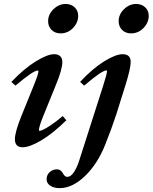

<svg xmlns="http://www.w3.org/2000/svg" viewBox="-20 -742 781 982"><path d="M289.6 -571.3Q261.7 -571.3 243.9 -588.9Q226.1 -606.4 226.1 -633.8Q226.1 -668.5 253.7 -695.1Q281.2 -721.7 315.4 -721.7Q343.8 -721.7 361.8 -704.6Q379.9 -687.5 379.9 -661.1Q379.9 -626.5 353.5 -598.9Q327.1 -571.3 289.6 -571.3ZM649.9 -571.3Q622.1 -571.3 604.5 -588.9Q586.9 -606.4 586.9 -633.8Q586.9 -668.5 614.3 -695.1Q641.6 -721.7 676.3 -721.7Q704.6 -721.7 722.7 -704.6Q740.7 -687.5 740.7 -661.1Q740.7 -626.5 714.1 -598.9Q687.5 -571.3 649.9 -571.3ZM95.7 11.2Q56.2 11.2 56.2 -30.3Q56.2 -65.9 88.9 -147.5L150.9 -300.3Q176.8 -363.8 176.8 -377.4Q176.8 -381.3 171.9 -381.3Q150.9 -381.3 59.1 -304.2L38.1 -322.8Q103.5 -391.6 163.1 -428.2Q222.7 -464.8 256.8 -464.8Q276.9 -464.8 287.8 -454.6Q298.8 -444.3 298.8 -425.3Q298.8 -386.7 266.1 -308.1L201.2 -148.4Q179.2 -93.8 179.2 -76.7Q179.2 -72.8 182.1 -72.8Q188 -72.8 201.4 -78.9Q214.8 -85 241.7 -103Q268.6 -121.1 300.8 -148.4L319.3 -127Q250.5 -59.1 190.9 -23.9Q131.3 11.2 95.7 11.2ZM285.2 220.2Q255.9 220.2 237.1 207.8Q218.3 195.3 218.3 174.8Q218.3 152.8 234.1 138.4Q250 124 271 124Q291.5 124 303.7 147.5Q312 162.6 324.2 162.6Q341.8 162.6 357.7 139.2Q373.5 115.7 384.8 80.1L506.8 -300.8Q527.3 -364.7 527.3 -378.4Q527.3 -381.8 523.9 -381.8Q501.5 -381.8 410.6 -304.2L389.6 -323.2Q454.6 -392.6 513.4 -428.7Q572.3 -464.8 606.9 -464.8Q648.4 -464.8 648.4 -425.3Q648.4 -392.1 622.1 -308.1L575.2 -158.2Q551.3 -85 518.1 -2Q478.5 97.2 414.3 158.7Q350.1 220.2 285.2 220.2Z"/></svg>

Font: Elstob 6pt
Style: Italic
Weight: 700
Italic angle: -20°
Designer: Peter S. Baker
Version: Version 1.015